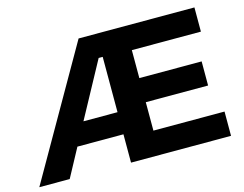

<svg xmlns="http://www.w3.org/2000/svg" viewBox="-100 -853 1281 1007"><g transform="rotate(-15 541.0 -350.0)"><path d="M495.1 -273.9V-574.2H473.1L310.1 -273.9ZM651.9 -131.8H1038.1V0H495.1V-153.8H245.1L162.1 0H-2.9L397.9 -700.2H1026.9V-568.8H651.9V-417H990.2V-286.1H651.9Z"/></g></svg>

Font: Montserrat-SemiBold
Style: Regular
Weight: 600
Designer: Julieta Ulanovsky
Foundry: Julieta Ulanovsky
Version: Version 6.001